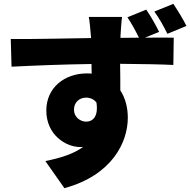

<svg xmlns="http://www.w3.org/2000/svg" viewBox="-20 -899 990 999"><path d="M950 -764C933 -799 907 -841 882 -879L783 -839C810 -802 831 -763 851 -723ZM365 -327C365 -372 398 -391 428 -391C450 -391 470 -382 482 -365C493 -289 460 -266 428 -266C397 -266 365 -291 365 -327ZM808 -733C791 -768 766 -812 741 -849L643 -809C667 -773 685 -739 703 -703L607 -702V-713C608 -731 612 -792 615 -811H442C446 -792 450 -750 453 -712L454 -701C326 -699 151 -695 36 -696L40 -552C161 -558 307 -564 456 -566L457 -516C449 -517 441 -517 432 -517C317 -517 221 -444 221 -324C221 -196 324 -134 397 -134C403 -134 408 -134 413 -135C363 -98 295 -77 216 -61L315 80C563 13 645 -159 645 -286C645 -340 632 -389 606 -429C606 -470 606 -520 605 -567C730 -566 823 -564 882 -561L884 -703C854 -704 796 -703 734 -703Z"/></svg>

Font: GenEiGothic-pro-Heavy
Style: Bold
Weight: 900
Designer: Ryoko NISHIZUKA (kana & ideographs); Paul D. Hunt (Latin, Greek & Cyrillic); Wenlong ZHANG (bopomofo); Sandoll Communica
Foundry: Adobe Systems Incorporated; o_tamon
Version: Version 1.000.140830